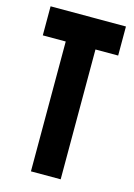

<svg xmlns="http://www.w3.org/2000/svg" viewBox="-109 -758 571 817"><g transform="rotate(15 176.5 -350.0)"><path d="M10 -700H342V-572H242V0H111V-572H10Z"/></g></svg>

Font: Bayformers-TFTCGName
Style: Regular
Weight: 400
Designer: billmoo
Foundry: Bayformers
Version: Version 1.021;Fontself Maker 3.5.4